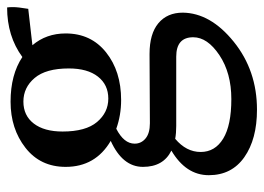

<svg xmlns="http://www.w3.org/2000/svg" viewBox="-124 -444 761 554"><g transform="rotate(-90 257.0 -166.5)"><path d="M337 -349Q337 -415 309.5 -447.5Q282 -480 241.5 -480Q201 -480 178 -450Q155 -420 155 -367Q155 -300 182.5 -267.5Q210 -235 250 -235Q290 -235 313.5 -265Q337 -295 337 -349ZM371 -39H171Q150 -39 134 -42Q96 -10 96 31.5Q96 73 134.5 96.5Q173 120 248.5 120Q324 120 375.5 85.5Q427 51 427 10Q427 -39 371 -39ZM379 -116Q437 -116 467.5 -90.5Q498 -65 498 -20Q497 60 414 127Q331 194 218 194Q133 194 81 157.5Q29 121 29 55Q29 -11 100 -53Q53 -76 53 -135Q53 -194 128 -228Q53 -272 53 -358Q53 -431 108 -474Q163 -517 241 -517Q319 -517 370 -483Q430 -527 513 -527Q514 -522 514 -509Q514 -496 509 -466L404 -454Q438 -414 438 -358Q438 -285 383.5 -241.5Q329 -198 246 -198Q202 -198 163 -212Q120 -190 120 -159Q120 -140 135 -127.5Q150 -115 179 -115L374 -116Q376 -116 379 -116Z"/></g></svg>

Font: Halant Medium
Style: Regular
Weight: 500
Designer: Hitesh Malaviya (Devanagari), Satya Rajpurohit (Latin)
Foundry: Indian Type Foundry
Version: Version 1.101;PS 1.0;hotconv 1.0.78;makeotf.lib2.5.61930; tt